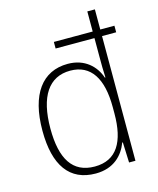

<svg xmlns="http://www.w3.org/2000/svg" viewBox="-115 -840 764 931"><g transform="rotate(-15 267.0 -375.0)"><path d="M250 10C341 10 390 -43 412 -102H415L419 0H451V-626H522V-659H451V-760H413V-659H218V-626H413V-529C413 -497 413 -463 415 -428H412C392 -488 340 -539 255 -539C127 -539 53 -440 53 -257C53 -83 119 10 250 10ZM254 -24C143 -24 93 -105 93 -257C93 -419 151 -504 258 -504C362 -504 412 -423 412 -280V-248C412 -107 365 -24 254 -24Z"/></g></svg>

Font: Noto Sans Malayalam SemiCondensed ExtraLight
Style: Regular
Weight: 200
Width: 4
Designer: Jelle Bosma - Monotype Design Team
Foundry: Monotype Imaging Inc.
Version: Version 2.104